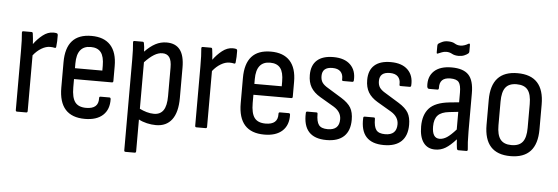

<svg xmlns="http://www.w3.org/2000/svg" viewBox="-52 -812 3370 1160"><g transform="rotate(5 1633.0 -232.5)"><path d="M65 0Q57 0 57 -9V-367Q57 -440 53 -476Q52 -487 60 -487H111Q118 -487 119 -478Q121 -465 122.5 -448Q124 -431 125 -415Q148 -447 178.5 -471Q209 -495 242 -495Q254 -495 262 -493Q269 -492 270 -482Q271 -444 267 -411Q266 -402 258 -404Q246 -407 230 -407Q205 -407 178 -391Q151 -375 129 -347V-9Q129 0 121 0Z M477 8Q319 8 319 -168V-322Q319 -495 474 -495Q550 -495 589.5 -452Q629 -409 629 -325V-235Q629 -226 621 -226H391V-176Q391 -114 411.5 -86.5Q432 -59 479 -59Q554 -59 552 -123Q551 -134 560 -134H614Q621 -134 622 -125Q624 -62 586 -27Q548 8 477 8ZM391 -292H557V-321Q557 -377 537 -402.5Q517 -428 475 -428Q391 -428 391 -321Z M739 185Q731 185 731 176V-374Q731 -406 730 -431.5Q729 -457 727 -476Q726 -487 734 -487H784Q792 -487 793 -478Q795 -469 796.5 -455.5Q798 -442 798 -428Q831 -462 862.5 -478.5Q894 -495 930 -495Q984 -495 1011 -460Q1038 -425 1038 -352V-168Q1038 -81 1004.5 -36.5Q971 8 908 8Q881 8 853 1.5Q825 -5 803 -17V176Q803 185 795 185ZM910 -428Q885 -428 859 -412Q833 -396 803 -364V-82Q823 -72 845.5 -65.5Q868 -59 890 -59Q928 -59 947 -86.5Q966 -114 966 -173V-346Q966 -389 952 -408.5Q938 -428 910 -428Z M1153 0Q1145 0 1145 -9V-367Q1145 -440 1141 -476Q1140 -487 1148 -487H1199Q1206 -487 1207 -478Q1209 -465 1210.5 -448Q1212 -431 1213 -415Q1236 -447 1266.5 -471Q1297 -495 1330 -495Q1342 -495 1350 -493Q1357 -492 1358 -482Q1359 -444 1355 -411Q1354 -402 1346 -404Q1334 -407 1318 -407Q1293 -407 1266 -391Q1239 -375 1217 -347V-9Q1217 0 1209 0Z M1565 8Q1407 8 1407 -168V-322Q1407 -495 1562 -495Q1638 -495 1677.5 -452Q1717 -409 1717 -325V-235Q1717 -226 1709 -226H1479V-176Q1479 -114 1499.5 -86.5Q1520 -59 1567 -59Q1642 -59 1640 -123Q1639 -134 1648 -134H1702Q1709 -134 1710 -125Q1712 -62 1674 -27Q1636 8 1565 8ZM1479 -292H1645V-321Q1645 -377 1625 -402.5Q1605 -428 1563 -428Q1479 -428 1479 -321Z M1942 8Q1797 8 1804 -144Q1804 -153 1812 -153H1868Q1875 -153 1875 -145Q1875 -98 1890 -78Q1905 -58 1944 -58Q2014 -58 2014 -124Q2014 -169 1968 -197L1883 -247Q1844 -270 1826 -300.5Q1808 -331 1808 -375Q1808 -434 1842 -464.5Q1876 -495 1941 -495Q2009 -495 2044.5 -460Q2080 -425 2076 -365Q2075 -356 2068 -356H2012Q2009 -356 2006.5 -358Q2004 -360 2005 -368Q2006 -396 1990 -412.5Q1974 -429 1941 -429Q1879 -429 1879 -375Q1879 -351 1889.5 -335.5Q1900 -320 1926 -305L2009 -254Q2051 -228 2067.5 -200Q2084 -172 2084 -127Q2084 -61 2048 -26.5Q2012 8 1942 8Z M2290 8Q2145 8 2152 -144Q2152 -153 2160 -153H2216Q2223 -153 2223 -145Q2223 -98 2238 -78Q2253 -58 2292 -58Q2362 -58 2362 -124Q2362 -169 2316 -197L2231 -247Q2192 -270 2174 -300.5Q2156 -331 2156 -375Q2156 -434 2190 -464.5Q2224 -495 2289 -495Q2357 -495 2392.5 -460Q2428 -425 2424 -365Q2423 -356 2416 -356H2360Q2357 -356 2354.5 -358Q2352 -360 2353 -368Q2354 -396 2338 -412.5Q2322 -429 2289 -429Q2227 -429 2227 -375Q2227 -351 2237.5 -335.5Q2248 -320 2274 -305L2357 -254Q2399 -228 2415.5 -200Q2432 -172 2432 -127Q2432 -61 2396 -26.5Q2360 8 2290 8Z M2601 8Q2555 8 2530 -26Q2505 -60 2505 -124Q2505 -195 2541 -234.5Q2577 -274 2662 -283L2721 -289V-348Q2721 -393 2707.5 -410.5Q2694 -428 2656 -428Q2589 -428 2592 -364Q2592 -354 2584 -354H2533Q2523 -354 2521 -368Q2516 -427 2552 -461Q2588 -495 2658 -495Q2729 -495 2761 -461.5Q2793 -428 2793 -350V-120Q2793 -81 2794.5 -54Q2796 -27 2798 -11Q2799 0 2791 0H2741Q2734 0 2732 -11Q2729 -32 2727 -65Q2692 -26 2663.5 -9Q2635 8 2601 8ZM2577 -130Q2577 -59 2622 -59Q2644 -59 2666.5 -73.5Q2689 -88 2721 -124V-231L2667 -225Q2619 -220 2598 -197.5Q2577 -175 2577 -130ZM2694 -568Q2669 -568 2653 -577Q2637 -586 2618 -586Q2604 -586 2591.5 -581Q2579 -576 2569 -572Q2560 -567 2560 -577V-617Q2560 -626 2564 -630Q2572 -636 2587 -643Q2602 -650 2621 -650Q2649 -650 2664 -640.5Q2679 -631 2698 -631Q2711 -631 2724 -635.5Q2737 -640 2746 -646Q2756 -651 2756 -640V-600Q2756 -592 2751 -588Q2743 -581 2728 -574.5Q2713 -568 2694 -568Z M3058 8Q2898 8 2898 -168V-319Q2898 -495 3058 -495Q3219 -495 3219 -319V-168Q3219 8 3058 8ZM3058 -59Q3105 -59 3126 -86Q3147 -113 3147 -171V-315Q3147 -374 3126 -401Q3105 -428 3058 -428Q3012 -428 2991 -401Q2970 -374 2970 -315V-171Q2970 -113 2991 -86Q3012 -59 3058 -59Z"/></g></svg>

Font: Sofia Sans Cond
Style: Regular
Weight: 400
Width: 3
Designer: Botio Nikoltchev, Ani Petrova
Foundry: lettersoup
Version: Version 4.100; ttfautohint (v1.8.3)